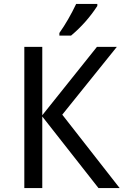

<svg xmlns="http://www.w3.org/2000/svg" viewBox="-20 -951 640 971"><path d="M585 0H478L193.8 -361.8V0H103V-713.9H193.8V-368.2L470.2 -713.9H570.8L294.9 -371.1ZM280.3 -784.2Q326.2 -849.1 365.2 -931.2H472.2V-920.9Q417.5 -836.4 339.4 -771H280.3Z"/></svg>

Font: WenQuanYi Micro Hei Mono
Style: Regular
Weight: 400
Foundry: Ascender Corporation
Version: Version 0.2.0-beta